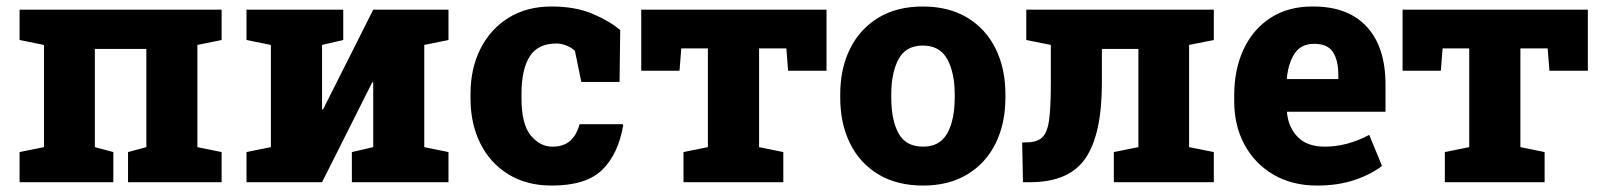

<svg xmlns="http://www.w3.org/2000/svg" viewBox="-20 -558 4907 588"><path d="M40 0V-92.3L114.7 -107.4V-420.4L40 -435.5V-528.3H658.7V-435.5L584.5 -420.4V-107.4L658.7 -92.3V0H372.1V-92.3L428.2 -107.4V-408.2H270.5V-107.4L327.1 -92.3V0Z M734.9 0V-92.3L809.6 -107.4V-420.4L734.9 -435.5V-528.3H1031.2V-435.5L966.3 -420.4V-223.1L969.2 -222.7L1123 -528.3H1353.5V-435.5L1279.3 -420.4V-107.4L1353.5 -92.3V0H1057.6V-92.3L1123 -107.4V-305.7L1120.1 -306.2L966.3 0Z M1669.9 10.3Q1592.8 10.3 1536.9 -24.2Q1481 -58.6 1450.9 -118.9Q1420.9 -179.2 1420.9 -256.8V-270Q1420.9 -348.6 1451.7 -409.2Q1482.4 -469.7 1538.1 -503.9Q1593.8 -538.1 1668.9 -538.1Q1742.2 -538.1 1794.9 -515.6Q1847.7 -493.2 1879.4 -465.8L1877.4 -307.1H1760.3L1740.7 -402.3Q1731 -412.1 1714.6 -418.5Q1698.2 -424.8 1684.6 -424.8Q1627.4 -424.8 1602.3 -385.3Q1577.1 -345.7 1577.1 -270V-256.8Q1577.1 -176.8 1605.7 -142.8Q1634.3 -108.9 1671.4 -108.9Q1706.1 -108.9 1726.1 -126.7Q1746.1 -144.5 1754.9 -177.7H1886.7L1888.7 -174.8Q1873.5 -85.9 1824.2 -37.8Q1774.9 10.3 1669.9 10.3Z M2073.2 0V-92.3L2147.9 -107.4V-409.7H2066.4L2061 -341.3H1943.8V-528.3H2511.2V-341.3H2393.6L2388.2 -409.7H2304.7V-107.4L2378.9 -92.3V0Z M2807.1 10.3Q2727.1 10.3 2670.2 -23.9Q2613.3 -58.1 2583.3 -118.7Q2553.2 -179.2 2553.2 -259.3V-269Q2553.2 -348.1 2583.3 -408.7Q2613.3 -469.2 2669.9 -503.7Q2726.6 -538.1 2806.2 -538.1Q2885.7 -538.1 2942.4 -503.9Q2999 -469.7 3029.1 -408.9Q3059.1 -348.1 3059.1 -269V-259.3Q3059.1 -179.7 3029.1 -118.9Q2999 -58.1 2942.4 -23.9Q2885.7 10.3 2807.1 10.3ZM2807.1 -108.9Q2858.4 -108.9 2881.1 -149.9Q2903.8 -190.9 2903.8 -259.3V-269Q2903.8 -335.4 2880.9 -377Q2857.9 -418.5 2806.2 -418.5Q2754.4 -418.5 2731.9 -377Q2709.5 -335.4 2709.5 -269V-259.3Q2709.5 -189.9 2731.9 -149.4Q2754.4 -108.9 2807.1 -108.9Z M3112.8 0 3110.4 -121.6 3124.5 -122.1Q3156.2 -122.1 3172.1 -137.5Q3188 -152.8 3193.1 -192.4Q3198.2 -231.9 3198.2 -303.7V-420.4L3123 -435.5V-528.3H3697.3V-435.5L3621.6 -420.4V-107.4L3697.3 -92.3V0H3391.1V-92.3L3466.3 -107.4V-408.2H3354.5V-303.7Q3354.5 -147 3304.4 -73.5Q3254.4 0 3134.3 0Z M4013.7 10.3Q3937 10.3 3879.9 -23.2Q3822.8 -56.6 3791.3 -115Q3759.8 -173.3 3759.8 -247.6V-266.6Q3759.8 -345.7 3788.6 -407.2Q3817.4 -468.8 3871.6 -503.7Q3925.8 -538.6 4001.5 -538.1Q4108.9 -538.1 4166 -475.8Q4223.1 -413.6 4223.1 -298.8V-215.8H3921.9L3921.4 -212.9Q3925.8 -167.5 3954.6 -138.2Q3983.4 -108.9 4037.1 -108.9Q4106 -108.9 4173.3 -145L4212.4 -49.8Q4178.2 -23.4 4127.7 -6.6Q4077.1 10.3 4013.7 10.3ZM3922.4 -315.9H4078.6V-328.6Q4078.6 -373.5 4062 -398.7Q4045.4 -423.8 4004.9 -423.8Q3963.9 -423.8 3944.6 -393.8Q3925.3 -363.8 3920.9 -318.4Z M4404.8 0V-92.3L4479.5 -107.4V-409.7H4397.9L4392.6 -341.3H4275.4V-528.3H4842.8V-341.3H4725.1L4719.7 -409.7H4636.2V-107.4L4710.4 -92.3V0Z"/></svg>

Font: Roboto Slab ExtraBold
Style: Regular
Weight: 800
Designer: Google
Version: Version 2.001; ttfautohint (v1.8.3)